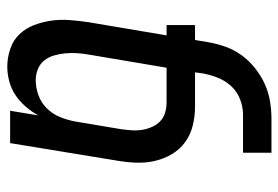

<svg xmlns="http://www.w3.org/2000/svg" viewBox="-142 -634 783 540"><g transform="rotate(90 250.0 -363.5)"><path d="M167 8Q141 8 116.5 -0.5Q92 -9 75.5 -26.5Q59 -44 50 -67.5Q41 -91 37.5 -116Q34 -141 36 -167.5Q38 -194 42 -221L79 -440H50V-520H92L98 -556Q102 -580 110.5 -604.5Q119 -629 134.5 -650.5Q150 -672 171.5 -689Q193 -706 216.5 -716.5Q240 -727 265 -731Q290 -735 315 -735H409V-655H302Q281 -655 259.5 -647Q238 -639 222.5 -622.5Q207 -606 198.5 -585Q190 -564 186 -542L183 -520H280Q307 -520 333 -513.5Q359 -507 379.5 -492Q400 -477 413 -455Q426 -433 432 -407.5Q438 -382 437 -354.5Q436 -327 431 -299L382 0H291L304 -79Q294 -61 279.5 -44Q265 -27 247 -15Q229 -3 208 2.5Q187 8 167 8ZM205 -72Q226 -72 247 -79.5Q268 -87 284 -103Q300 -119 308.5 -140Q317 -161 321 -182L343 -313Q345 -328 346 -343Q347 -358 344.5 -372.5Q342 -387 336 -400Q330 -413 320 -422.5Q310 -432 296 -436Q282 -440 267 -440H170L133 -221Q130 -204 129 -187.5Q128 -171 129.5 -155Q131 -139 135.5 -123.5Q140 -108 149.5 -96Q159 -84 174 -78Q189 -72 205 -72Z"/></g></svg>

Font: Iosevka Medium Oblique
Style: Regular
Weight: 500
Italic angle: -9°
Monospace: yes
Designer: Belleve Invis
Foundry: Belleve Invis
Version: Version 32.5.0; ttfautohint (v1.8.4)